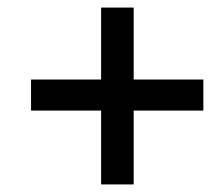

<svg xmlns="http://www.w3.org/2000/svg" viewBox="-20 -574 584 507"><path d="M247 -87V-282H62V-364H247V-554H333V-364H517V-282H333V-87Z"/></svg>

Font: Source Serif Pro
Style: Bold Italic
Weight: 700
Italic angle: -12°
Designer: Frank Grießhammer
Foundry: Adobe Systems Incorporated
Version: Version 3.001;hotconv 1.0.111;makeotfexe 2.5.65597